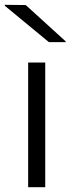

<svg xmlns="http://www.w3.org/2000/svg" viewBox="-50 -778 293 798"><path d="M138 -518V0H67V-518ZM-30 -754V-758L57 -757L223 -606V-603H153Z"/></svg>

Font: Nacelle Light
Style: Regular
Weight: 300
Designer: Sora Sagano
Foundry: Sora Sagano
Version: Version 1.000;FEAKit 1.0